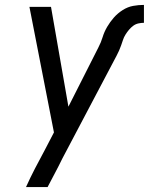

<svg xmlns="http://www.w3.org/2000/svg" viewBox="-20 -548 640 783"><path d="M86 215Q103 177 122.5 139.5Q142 102 162 65L200 -8L100 -520H188L259 -113L381 -354Q392 -375 398.5 -396.5Q405 -418 417 -438.5Q429 -459 444.5 -476.5Q460 -494 480.5 -507Q501 -520 523 -524Q545 -528 567 -528V-455Q556 -455 544.5 -452.5Q533 -450 523.5 -443Q514 -436 506 -426.5Q498 -417 491.5 -406.5Q485 -396 481.5 -385Q478 -374 474 -363Q470 -352 465.5 -341.5Q461 -331 455 -320L234 99Q220 128 204.5 157Q189 186 174 215Z"/></svg>

Font: Iosevka Aile Oblique
Style: Regular
Weight: 400
Italic angle: -9°
Designer: Belleve Invis
Foundry: Belleve Invis
Version: Version 31.1.0; ttfautohint (v1.8.4)